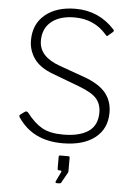

<svg xmlns="http://www.w3.org/2000/svg" viewBox="-64 -799 750 1083"><g transform="rotate(5 311.5 -257.5)"><path d="M318 -703C392.7 -703 453.3 -676 500 -622C504 -616.7 507 -614 509 -614C510.3 -614 512 -615 514 -617L541 -640C543.7 -642.7 545 -645 545 -647C545 -649.7 543.7 -652.3 541 -655C481.7 -719.7 408 -752 320 -752C248.7 -752 191.5 -734.3 148.5 -699C105.5 -663.7 84 -615 84 -553C84 -515.7 94.8 -481.3 116.5 -450C138.2 -418.7 174.3 -393.7 225 -375L376 -318C426 -299.3 459.8 -279.5 477.5 -258.5C495.2 -237.5 504 -211.7 504 -181C504 -131.7 487 -95.7 453 -73C419 -50.3 371.7 -39 311 -39C261 -39 221.2 -47.3 191.5 -64C161.8 -80.7 132.3 -108 103 -146C99.7 -149.3 96.7 -151 94 -151C90 -151 86 -149.3 82 -146L65 -134C59 -130 56 -126 56 -122C56 -120 57 -117.3 59 -114C87.7 -72 122.8 -40.8 164.5 -20.5C206.2 -0.2 255.3 10 312 10C389.3 10 450.2 -7.2 494.5 -41.5C538.8 -75.8 561 -123.7 561 -185C561 -229 548.3 -266.3 523 -297C497.7 -327.7 456 -353.3 398 -374L258 -424C179.3 -452 140 -496 140 -556C140 -602.7 156 -638.8 188 -664.5C220 -690.2 263.3 -703 318 -703ZM292.5 234C293.5 236 295 237 297 237H310C314.7 237 318 236.5 320 235.5C322 234.5 323.7 232.7 325 230L358 171L359 164V88C359 82.7 356.7 80 352 80H304C299.3 80 297 83 297 89V154C297 158 297.7 160.7 299 162C300.3 163.3 302.7 164 306 164H314C316.7 164 318.3 165 319 167C319.7 169 319.3 171.3 318 174L292 228C291.3 230 291.5 232 292.5 234Z"/></g></svg>

Font: Libre Franklin ExtraLight
Style: Regular
Weight: 275
Designer: Pablo Impallari, Rodrigo Fuenzalida
Foundry: Impallari Type
Version: Version 1.002; ttfautohint (v1.5)